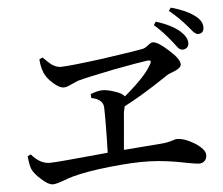

<svg xmlns="http://www.w3.org/2000/svg" viewBox="-53 -855 1020 878"><g transform="rotate(-5 457.0 -416.0)"><path d="M156 -37C165 -37 181 -41 203 -49C221 -56 236 -61 247 -64C290 -76 348 -86 422 -94C567 -109 644 -108 776 -81C803 -76 821 -73 829 -73C850 -73 865 -87 865 -110C865 -127 849 -146 818 -166C787 -185 760 -194 737 -194C734 -194 728 -193 720 -190C702 -184 683 -180 663 -179C636 -177 585 -173 511 -167C502 -166 496 -166 492 -166C494 -189 497 -223 501 -268C504 -302 506 -325 507 -338C509 -347 511 -356 513 -364C564 -390 626 -427 698 -475C709 -482 717 -488 722 -491C725 -493 733 -496 744 -500C771 -510 785 -521 785 -533C785 -550 768 -573 735 -602C704 -630 681 -644 667 -644C660 -644 652 -640 643 -632C633 -624 624 -619 616 -618C580 -611 517 -602 428 -589C328 -576 264 -569 237 -569C224 -569 211 -574 197 -583C189 -589 177 -600 162 -615C160 -617 159 -618 158 -619L143 -612C144 -591 148 -571 156 -550C163 -533 176 -516 194 -500C213 -483 229 -474 244 -474C253 -474 265 -478 281 -486C294 -492 304 -496 311 -499C340 -507 396 -519 479 -536C559 -551 611 -560 635 -563C650 -564 653 -559 646 -547C629 -513 587 -467 518 -409C511 -419 495 -428 472 -435C451 -442 433 -446 418 -446C405 -446 386 -442 363 -433L364 -415C401 -408 419 -391 419 -364C420 -329 420 -260 417 -159C261 -144 172 -136 150 -136C120 -136 92 -151 66 -182L51 -175C53 -150 57 -130 62 -116C69 -101 82 -84 102 -67C123 -47 141 -37 156 -37ZM800 -599C816 -599 828 -610 828 -626C828 -645 818 -663 797 -682C773 -703 737 -722 688 -737L678 -722C704 -700 730 -672 756 -639L757 -638C759 -636 761 -633 763 -630C772 -619 778 -611 781 -607C787 -602 793 -599 800 -599ZM876 -664C894 -664 903 -674 903 -693C903 -714 891 -732 867 -749C841 -768 806 -783 762 -795L752 -781C783 -756 809 -730 832 -703C835 -700 838 -695 843 -690C856 -673 867 -664 876 -664Z"/></g></svg>

Font: AllPunType SemiBold
Style: Regular
Weight: 600
Version: 1.0